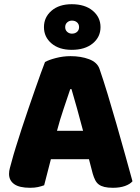

<svg xmlns="http://www.w3.org/2000/svg" viewBox="-20 -883 667 913"><path d="M194 -588Q211 -598 245.5 -607Q280 -616 315 -616Q365 -616 403.5 -601.5Q442 -587 453 -556Q471 -504 492 -435Q513 -366 534 -292.5Q555 -219 575 -147.5Q595 -76 610 -21Q598 -7 574 1.5Q550 10 517 10Q493 10 476.5 6Q460 2 449.5 -6Q439 -14 432.5 -27Q426 -40 421 -57L403 -126H222Q214 -96 206 -64Q198 -32 190 -2Q176 3 160.5 6.5Q145 10 123 10Q72 10 47.5 -7.5Q23 -25 23 -56Q23 -70 27 -84Q31 -98 36 -117Q43 -144 55.5 -184Q68 -224 83 -270.5Q98 -317 115 -366Q132 -415 147 -458.5Q162 -502 174.5 -536Q187 -570 194 -588ZM314 -459Q300 -417 282.5 -365.5Q265 -314 251 -261H375Q361 -315 346.5 -366.5Q332 -418 320 -459ZM189 -754Q189 -801 225 -832Q261 -863 321 -863Q384 -863 421 -832Q458 -801 458 -754Q458 -707 421 -676.5Q384 -646 321 -646Q261 -646 225 -676.5Q189 -707 189 -754ZM290 -754Q290 -740 299.5 -731.5Q309 -723 322 -723Q337 -723 346.5 -731.5Q356 -740 356 -754Q356 -768 346.5 -776.5Q337 -785 322 -785Q309 -785 299.5 -776.5Q290 -768 290 -754Z"/></svg>

Font: Baloo Bhai
Style: Regular
Weight: 400
Designer: Supriya Tembe, Noopur Datye and Ek Type
Foundry: Ek Type
Version: Version 1.443;PS 1.000;hotconv 16.6.51;makeotf.lib2.5.65220;